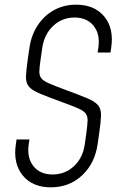

<svg xmlns="http://www.w3.org/2000/svg" viewBox="-20 -786 514 822"><path d="M197.5 16Q119 16 77.2 -35Q35.5 -86 48 -169L51 -189H106L103 -169Q94.5 -110.5 123 -74.8Q151.5 -39 205 -39Q258.5 -39 296.8 -74.8Q335 -110.5 343 -169L350 -218Q354.5 -251.5 355 -270.2Q355.5 -289 346.5 -300.5Q337.5 -312 314.2 -322.2Q291 -332.5 248 -348Q185 -371 151 -385.2Q117 -399.5 103.8 -415.2Q90.5 -431 91.2 -458Q92 -485 99 -533L106 -581Q114 -636.5 141.8 -678.2Q169.5 -720 211.8 -743Q254 -766 306 -766Q384.5 -766 426.5 -715.2Q468.5 -664.5 456 -581L453 -561H398L401 -581Q409.5 -639.5 381 -675.2Q352.5 -711 299 -711Q246 -711 207.8 -675.2Q169.5 -639.5 161 -581L154 -533Q149 -499.5 148.5 -480.8Q148 -462 157.2 -450.5Q166.5 -439 189.8 -429Q213 -419 256 -403Q318.5 -380 352.5 -365.8Q386.5 -351.5 399.8 -335.5Q413 -319.5 412.5 -292.8Q412 -266 405 -218L398 -169Q386 -86 331.2 -35Q276.5 16 197.5 16Z"/></svg>

Font: Mohave Light
Style: Italic
Weight: 300
Italic angle: -8°
Designer: Gumpita Rahayu
Foundry: Tokotype
Version: Version 2.003